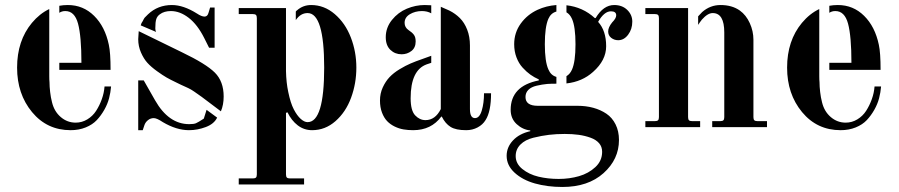

<svg xmlns="http://www.w3.org/2000/svg" viewBox="-20 -506 3576 764"><path d="M176 -203V-470C150.7 -458 127.7 -439.7 107 -415C67.7 -367.7 48 -308.3 48 -237C48 -167 67.8 -108 107.5 -60C147.2 -12 198.3 12 261 12C283 12 303 8.3 321 1C339 -6.3 353.7 -16 365 -28C376.3 -40 386.3 -53.7 395 -69C403.7 -84.3 410 -99.7 414 -115C418 -130.3 420.7 -146 422 -162H396C394.7 -144.7 391 -127.7 385 -111C379 -94.3 371.5 -79 362.5 -65C353.5 -51 341.8 -39.7 327.5 -31C313.2 -22.3 297.7 -18 281 -18C259 -18 239.3 -25.3 222 -40C204.7 -54.7 193 -74.3 187 -99C183.7 -111.7 181.2 -125.3 179.5 -140C177.8 -154.7 177 -167.7 177 -179C176.3 -185.7 176 -193.7 176 -203ZM216 -256V-228H420C420 -273.3 417.7 -306.7 413 -328C403 -376 383.5 -414.3 354.5 -443C325.5 -471.7 290.7 -486 250 -486C238 -486 226.7 -485 216 -483V-455C222.7 -459.7 230.7 -462 240 -462C264.7 -462 281.5 -445.3 290.5 -412C299.5 -378.7 304 -326.7 304 -256Z M802 -69 844 -38C836 -21.3 821 -8.8 799 -0.5C777 7.8 754.7 12 732 12C698.7 12 664 1.3 628 -20C612 -30.7 600 -36 592 -36C583.3 -36 575.7 -33.3 569 -28C562.3 -22.7 557.7 -16.3 555 -9L548 12H530V-186H552L597 -107C633 -43.7 678.3 -12 733 -12C745 -12 753.8 -13.2 759.5 -15.5C765.2 -17.8 775.7 -24 791 -34ZM540 -405 543 -414C544.3 -416 546 -418.7 548 -422C550 -425.3 551 -427.3 551 -428C551 -428.7 551.8 -430.2 553.5 -432.5L556 -436L559 -439L563 -443L569 -449C595 -473.7 626.7 -486 664 -486C694.7 -486 728 -474.7 764 -452C776 -444 786 -440 794 -440C802 -440 807.3 -445.3 810 -456L816 -476H834V-316H812L793 -354C775 -390 754.3 -417 731 -435C707.7 -453 684 -462 660 -462C642 -462 627.3 -457.7 616 -449C609.3 -444.3 604.7 -438.2 602 -430.5C599.3 -422.8 598 -410.3 598 -393C598 -387.7 599 -383 601 -379ZM762 -135C759.3 -137 757 -138.7 755 -140L747.5 -145C744.5 -147 741.8 -148.7 739.5 -150C737.2 -151.3 733.7 -153.2 729 -155.5C724.3 -157.8 720.3 -159.7 717 -161C713.7 -162.3 708.2 -164.8 700.5 -168.5C692.8 -172.2 686.3 -175.3 681 -178C665.7 -185.3 653 -191.8 643 -197.5C633 -203.2 620.2 -211.7 604.5 -223C588.8 -234.3 576.2 -245.3 566.5 -256C556.8 -266.7 548.3 -280.3 541 -297C533.7 -313.7 530 -331.3 530 -350L532 -382L704 -298C768 -267.3 811.7 -240.3 835 -217C858.3 -193.7 870 -162 870 -122C870 -100 866.3 -80.3 859 -63L782 -121L779 -123C777 -124.3 774.7 -126 772 -128C769.3 -130 767 -131.7 765 -133ZM643 -334Z M1157 -460V-426C1169.7 -444.7 1185.3 -454 1204 -454C1248 -454 1270 -381.7 1270 -237C1270 -92.3 1248 -20 1204 -20C1195.3 -20 1186.2 -24.3 1176.5 -33C1166.8 -41.7 1157.7 -54.3 1149 -71C1140.3 -87.7 1133 -110.7 1127 -140C1121.7 -164.7 1118.7 -192.3 1118 -223V-474H930V-450H986C992 -450 996.2 -448.8 998.5 -446.5C1000.8 -444.2 1002 -440 1002 -434V188C1002 194 1000.8 198.2 998.5 200.5C996.2 202.8 992 204 986 204H930V228H1190V204H1134C1128 204 1123.8 202.8 1121.5 200.5C1119.2 198.2 1118 194 1118 188V-57L1124 -59C1134.7 -37 1148.3 -19.7 1165 -7C1181.7 5.7 1200.7 12 1222 12C1256.7 12 1287.7 0 1315 -24C1342.3 -48 1363 -79 1377 -117C1391 -155 1398 -195 1398 -237C1398 -279 1390.7 -319 1376 -357C1361.3 -395 1340 -426 1312 -450C1284 -474 1252.7 -486 1218 -486C1196.7 -486 1178 -479 1162 -465C1160 -463.7 1158.3 -462 1157 -460ZM1118 -223Z M1696 -485V-453C1685.3 -459 1673 -462 1659 -462C1641 -462 1625 -457.8 1611 -449.5C1597 -441.2 1590 -429.7 1590 -415C1590 -403 1595.3 -393.3 1606 -386C1615.3 -380 1622.3 -373.8 1627 -367.5C1631.7 -361.2 1634 -352.3 1634 -341C1634 -324.3 1628.3 -311.7 1617 -303C1605.7 -294.3 1592.7 -290 1578 -290C1560.7 -290 1545.8 -295.8 1533.5 -307.5C1521.2 -319.2 1515 -336 1515 -358C1515 -383.3 1523.2 -406.2 1539.5 -426.5C1555.8 -446.8 1575.7 -461.8 1599 -471.5C1622.3 -481.2 1646 -486 1670 -486C1678.7 -486 1687.3 -485.7 1696 -485ZM1696 -485ZM1734 -72ZM1696 -284V-256L1678 -250C1635.3 -234.7 1614 -189.7 1614 -115C1614 -82.3 1620 -59.7 1632 -47C1644 -34.3 1657.7 -28 1673 -28C1699 -28 1719.3 -42.7 1734 -72V-479L1768 -464C1784 -456 1798 -446 1810 -434C1822 -422 1831.7 -406.7 1839 -388C1846.3 -369.3 1850 -348.3 1850 -325V-72C1850 -48 1856.7 -36 1870 -36C1882 -36 1891 -46 1897 -66C1903 -86 1906 -109 1906 -135H1934C1934 -86.3 1926.7 -50.7 1912 -28C1904.7 -16 1894.2 -6.3 1880.5 1C1866.8 8.3 1851.7 12 1835 12C1807.7 12 1787 7.7 1773 -1C1759 -9.7 1747.3 -23.3 1738 -42H1736C1709.3 -6 1672 12 1624 12C1610.7 12 1598 11 1586 9C1574 7 1562.2 3.2 1550.5 -2.5C1538.8 -8.2 1528.8 -15.3 1520.5 -24C1512.2 -32.7 1505.3 -44 1500 -58C1494.7 -72 1492 -88 1492 -106C1492 -124.7 1495.7 -142 1503 -158C1510.3 -174 1519.3 -187.7 1530 -199C1540.7 -210.3 1554 -220.8 1570 -230.5C1586 -240.2 1600.7 -247.8 1614 -253.5C1627.3 -259.2 1642.7 -265 1660 -271ZM1696 -284ZM1696 -256Z M2234 -485V-457C2243.3 -451.7 2250.7 -443 2256 -431C2265.3 -410.3 2270 -376.7 2270 -330C2270 -283.3 2265.3 -249.7 2256 -229C2250.7 -217 2243.3 -208.3 2234 -203V-174C2276 -178.7 2311.3 -194 2340 -220C2374.7 -250.7 2392 -284.7 2392 -322C2392 -363.3 2381.3 -395.7 2360 -419C2376 -447 2393 -461 2411 -461C2425 -461 2432 -455.7 2432 -445C2432 -437 2426.7 -427.7 2416 -417C2405.3 -403.7 2400 -391.7 2400 -381C2400 -370.3 2404 -361.8 2412 -355.5C2420 -349.2 2429.3 -346 2440 -346C2455.3 -346 2468.5 -353.3 2479.5 -368C2490.5 -382.7 2496 -400 2496 -420C2496 -438 2489.3 -453.5 2476 -466.5C2462.7 -479.5 2445.3 -486 2424 -486C2395.3 -486 2370.7 -468.7 2350 -434H2347C2315 -463.3 2277.3 -480.3 2234 -485ZM2234 -174ZM2194 -460V-486C2167.3 -484 2142.3 -477.7 2119 -467C2091.7 -454.3 2069.3 -436 2052 -412C2034.7 -388 2026 -360.7 2026 -330C2026 -311.3 2029 -294 2035 -278C2041 -262 2049.2 -248.3 2059.5 -237C2069.8 -225.7 2080.2 -216.3 2090.5 -209C2100.8 -201.7 2112 -195.3 2124 -190V-186C2049.3 -171.3 2012 -132.3 2012 -69C2012 -45.7 2020 -26.7 2036 -12C2052 2.7 2070 11 2090 13V16C2060.7 22.7 2037.7 35 2021 53C2004.3 71 1996 91.3 1996 114C1996 139.3 2006.5 161.7 2027.5 181C2048.5 200.3 2075.5 214.7 2108.5 224C2141.5 233.3 2178 238 2218 238C2286 238 2340.5 219.7 2381.5 183C2422.5 146.3 2443 102.3 2443 51C2443 27.7 2438.5 7 2429.5 -11C2420.5 -29 2408.3 -43.2 2393 -53.5C2377.7 -63.8 2360.3 -71.7 2341 -77C2321.7 -82.3 2300.7 -85 2278 -85H2120C2087.3 -85 2071 -96.7 2071 -120C2071 -131.3 2074.8 -140.8 2082.5 -148.5C2090.2 -156.2 2101.2 -161.7 2115.5 -165C2129.8 -168.3 2144 -170.7 2158 -172C2168 -172.7 2180 -173 2194 -173V-200C2179.3 -204 2168.7 -214 2162 -230C2152.7 -250.7 2148 -284 2148 -330C2148 -376 2152.7 -409.7 2162 -431C2168.7 -446.3 2179.3 -456 2194 -460ZM2194 -200ZM2234 -457ZM2194 -460ZM2032 115C2032 97 2038.3 81.7 2051 69C2063.7 56.3 2080.8 47.3 2102.5 42C2124.2 36.7 2144.8 32.8 2164.5 30.5C2184.2 28.2 2205 27 2227 27C2247.7 27 2266.3 28.2 2283 30.5C2299.7 32.8 2315.3 36.7 2330 42C2344.7 47.3 2356 54.7 2364 64C2372 73.3 2376 84.7 2376 98C2376 122 2367 142.3 2349 159C2331 175.7 2309.3 187.7 2284 195C2258.7 202.3 2231.7 206 2203 206C2174.3 206 2147.5 203 2122.5 197C2097.5 191 2076.2 180.8 2058.5 166.5C2040.8 152.2 2032 135 2032 115Z M2758 -441V-407C2762.7 -414.3 2767.7 -421.3 2773 -428C2788.3 -445.3 2802.7 -454 2816 -454C2846.7 -454 2862 -428.3 2862 -377V-40C2862 -34 2860.8 -29.8 2858.5 -27.5C2856.2 -25.2 2852 -24 2846 -24H2814V0H3032V-24H2994C2988 -24 2983.8 -25.2 2981.5 -27.5C2979.2 -29.8 2978 -34 2978 -40V-348C2978 -370.7 2973.2 -392.7 2963.5 -414C2953.8 -435.3 2940.7 -452 2924 -464C2903.3 -478.7 2877.7 -486 2847 -486C2819.7 -486 2795.3 -476.7 2774 -458C2768.7 -452.7 2763.3 -447 2758 -441ZM2758 -407ZM2718 -253V-474H2548V-450H2586C2592 -450 2596.2 -448.8 2598.5 -446.5C2600.8 -444.2 2602 -440 2602 -434V-40C2602 -34 2600.8 -29.8 2598.5 -27.5C2596.2 -25.2 2592 -24 2586 -24H2548V0H2766V-24H2734C2728 -24 2723.8 -25.2 2721.5 -27.5C2719.2 -29.8 2718 -34 2718 -40ZM2718 -385ZM2758 -441Z M3240 -203V-470C3214.7 -458 3191.7 -439.7 3171 -415C3131.7 -367.7 3112 -308.3 3112 -237C3112 -167 3131.8 -108 3171.5 -60C3211.2 -12 3262.3 12 3325 12C3347 12 3367 8.3 3385 1C3403 -6.3 3417.7 -16 3429 -28C3440.3 -40 3450.3 -53.7 3459 -69C3467.7 -84.3 3474 -99.7 3478 -115C3482 -130.3 3484.7 -146 3486 -162H3460C3458.7 -144.7 3455 -127.7 3449 -111C3443 -94.3 3435.5 -79 3426.5 -65C3417.5 -51 3405.8 -39.7 3391.5 -31C3377.2 -22.3 3361.7 -18 3345 -18C3323 -18 3303.3 -25.3 3286 -40C3268.7 -54.7 3257 -74.3 3251 -99C3247.7 -111.7 3245.2 -125.3 3243.5 -140C3241.8 -154.7 3241 -167.7 3241 -179C3240.3 -185.7 3240 -193.7 3240 -203ZM3280 -256V-228H3484C3484 -273.3 3481.7 -306.7 3477 -328C3467 -376 3447.5 -414.3 3418.5 -443C3389.5 -471.7 3354.7 -486 3314 -486C3302 -486 3290.7 -485 3280 -483V-455C3286.7 -459.7 3294.7 -462 3304 -462C3328.7 -462 3345.5 -445.3 3354.5 -412C3363.5 -378.7 3368 -326.7 3368 -256Z"/></svg>

Font: Km Standard TT
Style: Bold
Weight: 700
Designer: Alexey Kryukov <alexios@thessalonica.org.ru>
Version: Version 2.0.2